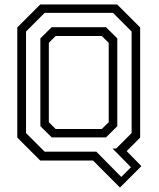

<svg xmlns="http://www.w3.org/2000/svg" viewBox="-20 -720 712 861"><path d="M518 121 397.2 0H160.5L57.5 -103V-597L160.5 -700H505.5L608.5 -597V-103L548 -42.5L614 25ZM523.8 73.5 567.2 30 484.8 -53.8H500.8L570.2 -123.2V-578.8L486.8 -662.2H180.2L96.8 -578.8V-123.2L180.2 -39.8H412ZM229.5 -141.5H436.5L467.5 -172V-528L436.5 -558.5H229.5L199 -528V-172ZM211.8 -104 161 -154.2V-547.8L211.8 -598H455.5L506 -547.8V-154.2L455.5 -104Z"/></svg>

Font: Tourney Thin
Style: Regular
Weight: 100
Designer: Tyler Finck
Foundry: Etcetera Type Co
Version: Version 1.015